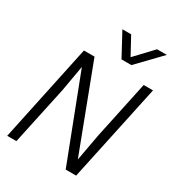

<svg xmlns="http://www.w3.org/2000/svg" viewBox="-216 -1063 1096 1194"><g transform="rotate(30 332.0 -466.0)"><path d="M20 0 168 -698H244L474 -92L509 -284L597 -698H664L515 0H440L208 -603L175 -415L86 0ZM309 -932H372L440 -807L558 -932H628L469 -767H398Z"/></g></svg>

Font: Azeret Mono Thin ExtraLight
Style: Italic
Weight: 250
Italic angle: -12°
Version: Version 1.002